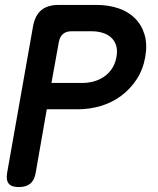

<svg xmlns="http://www.w3.org/2000/svg" viewBox="-20 -750 640 780"><path d="M170 -306 125 -48Q120 -18 103 -4Q86 10 56 10Q27 10 15.5 -4Q4 -18 9 -48L114 -642Q122 -687 147.5 -708.5Q173 -730 218 -730H371Q420 -730 460.5 -716.5Q501 -703 528.5 -675.5Q556 -648 567.5 -608.5Q579 -569 570 -518Q561 -467 535 -427.5Q509 -388 472 -360.5Q435 -333 389.5 -319.5Q344 -306 295 -306ZM189 -413H314Q339 -413 362 -419.5Q385 -426 403.5 -439Q422 -452 435 -471.5Q448 -491 453 -518Q458 -545 452 -564.5Q446 -584 432 -597Q418 -610 397.5 -616.5Q377 -623 352 -623H271Q249 -623 236 -612Q223 -601 219 -579Z"/></svg>

Font: Maple Mono SemiBold
Style: Italic
Weight: 600
Italic angle: -10°
Monospace: yes
Designer: subframe7536
Version: Version 7.000